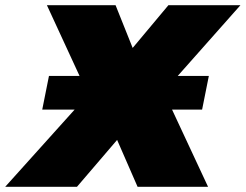

<svg xmlns="http://www.w3.org/2000/svg" viewBox="-72 -721 948 741"><path d="M708 -298H592L731 0H459L380 -181L225 0H-52L216 -298H91L117 -428H235L109 -701H374L440 -536L578 -701H856L614 -428H734Z"/></svg>

Font: Montserrat Alternates Black
Style: Italic
Weight: 900
Italic angle: -11.3°
Designer: Julieta Ulanovsky
Foundry: Julieta Ulanovsky
Version: Version 7.200